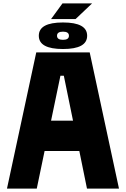

<svg xmlns="http://www.w3.org/2000/svg" viewBox="-20 -1108 740 1128"><path d="M21 0 193 -800H507L679 0H491L446 -221H242L196 0ZM335 -663 280 -399H409L355 -663ZM280 -996 347 -1088H521L424 -996ZM350 -820Q208 -820 208 -898Q208 -976 350 -976Q492 -976 492 -898Q492 -820 350 -820ZM350 -874Q385 -874 385 -898Q385 -922 350 -922Q315 -922 315 -898Q315 -874 350 -874Z"/></svg>

Font: Martian Mono ExtraBold
Style: Regular
Weight: 800
Monospace: yes
Designer: Roman Shamin
Foundry: Evil Martians
Version: Version 1.000; ttfautohint (v1.8.4.7-5d5b)